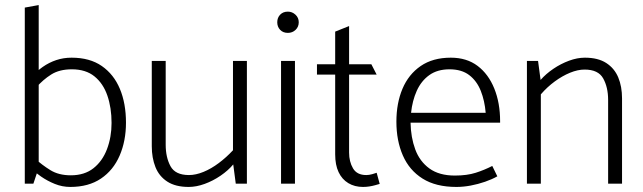

<svg xmlns="http://www.w3.org/2000/svg" viewBox="-20 -726 2542 759"><path d="M112 0 133 -63V-706L78 -696V0ZM124 -381Q150 -411 182.5 -431.5Q215 -452 264 -452Q319 -452 353.5 -424Q388 -396 404.5 -348Q421 -300 421 -240Q421 -184 403 -136.5Q385 -89 349.5 -61Q314 -33 260 -33Q212 -33 179 -53.5Q146 -74 121 -97L101 -61Q118 -45 142.5 -28Q167 -11 196.5 1Q226 13 258 13Q330 13 379 -20Q428 -53 453 -111Q478 -169 478 -241Q478 -317 454 -374.5Q430 -432 382.5 -465Q335 -498 263 -498Q231 -498 202.5 -488.5Q174 -479 149 -461.5Q124 -444 104 -420Z M901 -485V-132Q875 -104 845 -81.5Q815 -59 784.5 -46.5Q754 -34 727 -34Q673 -34 654 -69Q635 -104 635 -154V-485H580V-148Q580 -102 594.5 -65.5Q609 -29 641.5 -8Q674 13 726 13Q756 13 789 1Q822 -11 852 -31.5Q882 -52 902 -76L912 0H956V-485Z M1146 0V-485H1091V0ZM1118 -596Q1136 -596 1148.5 -608Q1161 -620 1161 -638Q1161 -656 1148 -668Q1135 -680 1118 -680Q1099 -680 1087.5 -668Q1076 -656 1076 -638Q1076 -620 1087.5 -608Q1099 -596 1118 -596Z M1448 -472H1360V-623L1305 -601V-472H1233V-431H1305V-116Q1305 -74 1318.5 -45.5Q1332 -17 1357 -2Q1382 13 1415 13Q1428 13 1440.5 11Q1453 9 1463.5 6Q1474 3 1481 1L1469 -43Q1464 -41 1451.5 -37.5Q1439 -34 1428 -34Q1391 -34 1375.5 -60.5Q1360 -87 1360 -123V-431H1469Z M1957 -241V-247Q1957 -319 1934 -376Q1911 -433 1868 -465.5Q1825 -498 1762 -498Q1691 -498 1643 -465Q1595 -432 1571 -375Q1547 -318 1547 -245Q1547 -170 1572.5 -111.5Q1598 -53 1650.5 -20Q1703 13 1784 13Q1812 13 1841 7.5Q1870 2 1897.5 -7.5Q1925 -17 1946 -29L1926 -70Q1895 -54 1860.5 -43Q1826 -32 1778 -32Q1716 -32 1677.5 -60Q1639 -88 1621.5 -135.5Q1604 -183 1603 -241ZM1605 -280Q1610 -328 1627.5 -367Q1645 -406 1677 -429Q1709 -452 1757 -452Q1805 -452 1835 -429Q1865 -406 1880.5 -367Q1896 -328 1900 -280Z M2118 0V-353Q2143 -382 2173 -404Q2203 -426 2233.5 -438.5Q2264 -451 2291 -451Q2345 -451 2364.5 -416Q2384 -381 2384 -331V0H2439V-337Q2439 -384 2424 -420Q2409 -456 2376.5 -477Q2344 -498 2292 -498Q2262 -498 2229.5 -486Q2197 -474 2167.5 -454Q2138 -434 2117 -410L2107 -485H2063V0Z"/></svg>

Font: Catamaran Thin ExtraLight
Style: Regular
Weight: 250
Version: Version 2.000